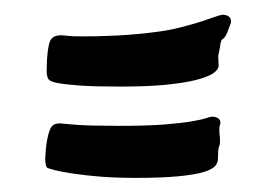

<svg xmlns="http://www.w3.org/2000/svg" viewBox="-20 -475 382 265"><path d="M298.8 -443.8Q296.4 -437 293.7 -430.2Q291 -423.3 287.1 -420.9Q284.7 -419.4 283.7 -410.6Q283.2 -406.7 282.2 -402.8Q281.2 -398.9 281.2 -396Q281.2 -394 281.5 -390.4Q281.7 -386.7 281.7 -384.3Q281.7 -378.9 274.2 -373.8Q266.6 -368.7 250 -364.5Q233.4 -360.4 207.8 -357.9Q182.1 -355.5 146.5 -355.5Q110.8 -355.5 90.6 -356.9Q70.3 -358.4 59.6 -360.4Q51.3 -361.8 47.9 -364.7Q44.4 -367.7 44.4 -377.4Q44.4 -382.8 44.9 -393.1Q45.4 -403.3 47.4 -412.6Q48.8 -420.4 53 -423.3Q57.1 -426.3 64 -426.3Q67.9 -426.3 73.7 -425.5Q79.6 -424.8 91.3 -424.8Q102.1 -424.8 115.2 -425Q128.4 -425.3 142.3 -426Q156.2 -426.8 169.7 -428Q183.1 -429.2 193.8 -430.7Q213.4 -433.1 229.5 -437.3Q245.6 -441.4 257.6 -445.3Q269.5 -449.2 277.1 -451.9Q284.7 -454.6 287.6 -454.6Q293 -454.6 295.9 -452.1Q298.8 -449.7 298.8 -445.8ZM283.7 -302.7Q282.7 -300.8 282.7 -295.9Q282.7 -292 283.2 -288.1Q283.7 -284.2 283.7 -280.8Q283.7 -277.3 283.4 -276.1Q283.2 -274.9 282.7 -273.9Q282.2 -272.9 282 -271.7Q281.7 -270.5 281.2 -267.1Q281.2 -266.6 281 -261.2Q280.8 -255.9 280.8 -255.4Q280.8 -250.5 276.9 -245.8Q272.9 -241.2 261 -237.5Q249 -233.9 226.3 -231.7Q203.6 -229.5 166 -229.5Q140.1 -229.5 118.7 -231.2Q97.2 -232.9 81.1 -235.4Q64.9 -237.8 55.4 -240.2Q45.9 -242.7 44.9 -243.7Q42.5 -246.1 42.5 -255.9Q42.5 -260.3 43.5 -270.5Q44.4 -280.8 46.9 -290Q49.3 -298.8 52.7 -301.8Q56.2 -304.7 63 -304.7Q73.2 -303.7 85.9 -302.7Q106.9 -301.3 144 -301.3Q183.1 -301.3 207.3 -303.2Q231.4 -305.2 245.4 -307.6Q259.3 -310.1 264.9 -312Q270.5 -314 272.9 -314Q277.8 -314 281 -311.8Q284.2 -309.6 284.2 -305.7Q284.2 -303.7 283.7 -302.7Z"/></svg>

Font: Engagement
Style: Regular
Weight: 400
Designer: Astigmatic (AOETI)
Foundry: Astigmatic (AOETI)
Version: Version 1.000